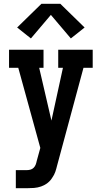

<svg xmlns="http://www.w3.org/2000/svg" viewBox="-20 -794 540 1019"><path d="M64 205V109H121Q131 109 141 106.5Q151 104 158.5 96.5Q166 89 169.5 79.5Q173 70 175 60L194 -9L77 -434H28V-530H211V-434H188L253 -154L314 -434H289V-530H472V-434H423L283 85Q279 102 273.5 118Q268 134 258 148Q248 165 232.5 177Q217 189 198.5 195.5Q180 202 160.5 203.5Q141 205 121 205ZM144 -590 71 -648 200 -774H300L429 -648L356 -590L250 -715Z"/></svg>

Font: Iosevka Slab
Style: Bold
Weight: 700
Monospace: yes
Designer: Belleve Invis
Foundry: Belleve Invis
Version: Version 11.1.1; ttfautohint (v1.8.3)